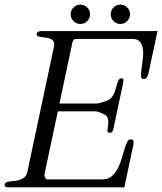

<svg xmlns="http://www.w3.org/2000/svg" viewBox="-49 -799 692 819"><path d="M481.4 0H-13.2Q-19.5 0 -25.1 -2.2Q-30.8 -4.4 -28.8 -12.7Q-27.3 -19 -20.5 -21.7Q-13.7 -24.4 -3.9 -25.6Q5.9 -26.9 17.1 -27.8Q28.3 -28.8 38.6 -32.7Q48.8 -36.6 56.9 -44.4Q64.9 -52.2 67.9 -66.9L181.2 -600.1Q184.1 -614.3 179.4 -621.8Q174.8 -629.4 166.3 -633.3Q157.7 -637.2 146.7 -638.4Q135.7 -639.6 126.7 -641.1Q117.7 -642.6 111.8 -645Q106 -647.5 107.4 -654.3Q109.4 -662.1 115.7 -664.3Q122.1 -666.5 128.4 -666.5H623L584.5 -486.8Q582.5 -478 578.1 -470Q573.7 -461.9 562.5 -461.9Q553.2 -461.9 552.7 -474.6Q552.2 -487.3 554.7 -506.3Q557.1 -525.4 560.1 -547.4Q563 -569.3 560.8 -588.4Q558.6 -607.4 548.6 -620.1Q538.6 -632.8 515.6 -632.8H275.4Q270 -632.8 267.1 -630.6Q264.2 -628.4 262.2 -624.8Q260.3 -621.1 259.5 -616.9Q258.8 -612.8 257.8 -608.4L204.6 -357.4H364.3Q367.7 -357.4 373.8 -358.9Q379.9 -360.4 386.2 -362.3Q392.6 -364.3 398.4 -366.5Q404.3 -368.7 407.7 -369.6Q418.9 -373.5 426 -382.1Q433.1 -390.6 437.7 -401.1Q442.4 -411.6 445.3 -422.9Q448.2 -434.1 451.2 -443.4Q454.1 -452.6 458 -458.7Q461.9 -464.8 468.3 -464.8Q476.1 -464.8 477.1 -459Q478 -453.1 476.6 -446.8L435.1 -251.5Q434.1 -245.1 430.7 -238.8Q427.2 -232.4 418.9 -232.4Q410.6 -232.4 409.9 -238.8Q409.2 -245.1 410.2 -251.5Q411.6 -258.8 412.6 -267.3Q413.6 -275.9 412.8 -283.9Q412.1 -292 409.2 -298.3Q406.2 -304.7 399.9 -308.6Q396 -310.5 390.6 -313.5Q385.3 -316.4 379.4 -318.6Q373.5 -320.8 367.7 -322.5Q361.8 -324.2 357.4 -324.2H197.8L140.6 -55.7Q140.1 -53.2 140.9 -49.6Q141.6 -45.9 143.3 -42.2Q145 -38.6 147.5 -36.1Q149.9 -33.7 152.8 -33.7H388.2Q411.1 -33.7 426.5 -46.4Q441.9 -59.1 452.1 -78.1Q462.4 -97.2 469 -119.1Q475.6 -141.1 481.2 -160.2Q486.8 -179.2 492.7 -191.9Q498.5 -204.6 507.8 -204.6Q519 -204.6 520.3 -196.5Q521.5 -188.5 519.5 -179.7ZM423.3 -738.3Q423.3 -755.4 435.3 -767.3Q447.3 -779.3 464.4 -779.3Q481.4 -779.3 493.4 -767.3Q505.4 -755.4 505.4 -738.3Q505.4 -721.2 493.4 -709Q481.4 -696.8 464.4 -696.8Q447.3 -696.8 435.3 -709Q423.3 -721.2 423.3 -738.3ZM252.4 -738.3Q252.4 -754.9 264.6 -767.1Q276.9 -779.3 293.5 -779.3Q310.5 -779.3 322.8 -767.3Q335 -755.4 335 -738.3Q335 -720.7 323 -708.7Q311 -696.8 293.5 -696.8Q276.4 -696.8 264.4 -709Q252.4 -721.2 252.4 -738.3Z"/></svg>

Font: Atsinvsda
Style: Italic
Weight: 400
Italic angle: -12°
Designer: Al Webster
Foundry: Al Webster and Michael Everson
Version: Version 2.000